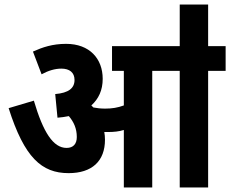

<svg xmlns="http://www.w3.org/2000/svg" viewBox="-20 -825 1013 845"><path d="M442 -210C442 -222 441 -233 439 -244C445 -244 450 -244 456 -244C480 -244 503 -246 525 -253V0H650V-513H771V0H896V-513H973V-622H896V-805H771V-622H473V-513H525V-361C498 -351 473 -347 443 -347C423 -347 407 -349 391 -352C388 -355 385 -358 382 -361C414 -390 432 -428 432 -478C432 -567 374 -632 271 -632C211 -632 167 -617 125 -598L163 -498C192 -514 222 -523 250 -523C286 -523 308 -506 308 -473C308 -437 282 -416 223 -411L233 -307C250 -308 267 -311 283 -314C305 -288 318 -259 318 -222C318 -192 303 -174 273 -174C214 -174 170 -243 129 -382L18 -349C87 -132 163 -63 282 -63C385 -63 442 -116 442 -210Z"/></svg>

Font: Noto Sans Devanagari UI Condensed
Style: Bold
Weight: 700
Width: 3
Designer: Jelle Bosma - Monotype Design Team
Foundry: Monotype Imaging Inc.
Version: Version 2.004